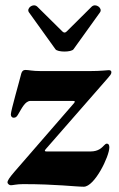

<svg xmlns="http://www.w3.org/2000/svg" viewBox="-20 -701 453 731"><path d="M261.7 -308.2 35.5 -47.6C15.3 -24.1 8.5 -13.5 8.5 -6.4C8.5 -2.1 14.9 4.3 21.3 4.3C29.1 4.3 43.3 0 68.2 0C195.3 0 266.3 9.9 299 9.9C340.2 9.9 396.3 -105.8 396.3 -139.9C396.3 -148.4 393.5 -154.1 387.1 -154.1C383.2 -154.1 381 -152.3 376.4 -147.7C367.9 -139.2 355.8 -124.3 323.9 -124.3H157.7C149.5 -124.6 148.8 -126.4 153.8 -132.8L388.5 -401.3C398.8 -413.4 404.1 -418.3 404.1 -426.1C404.1 -431.8 399.9 -433.9 394.2 -433.9C386.4 -433.9 365.8 -430.4 321 -430.4H135.7C102.3 -430.4 89.5 -434.7 77.4 -434.7C69.6 -434.7 63.2 -431.8 59.7 -416.2C55.4 -397 21.3 -279.8 21.3 -265.6C21.3 -257.8 25.6 -252.8 32 -252.8C40.1 -252.8 43.7 -256.7 48.3 -264.2C62.9 -288.4 75.3 -316.8 96.6 -316.8H257.8C266 -316.4 266.7 -314.6 261.7 -308.2ZM90.2 -654.1 191.1 -513.5C199.2 -501.8 251.8 -501.8 259.9 -513.5L360.8 -654.1C371.8 -669.4 344.5 -690.7 328.8 -675.4L234 -581.3C228 -575.6 223.7 -575.6 217.7 -581L122.2 -675.4C106.5 -690.7 79.2 -669.4 90.2 -654.1Z"/></svg>

Font: Margiela Serif
Style: Bold
Weight: 700
Designer: Andreas Faust, Stefan Endress
Version: Version 1.002;FEAKit 1.0